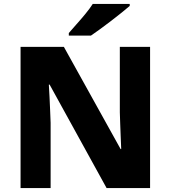

<svg xmlns="http://www.w3.org/2000/svg" viewBox="-20 -951 863 971"><path d="M739 0H519L231 -523H227Q229 -494 230.5 -460.5Q232 -427 233.5 -393.5Q235 -360 236 -330V0H84V-714H303L590 -197H593Q592 -225 590.5 -257.5Q589 -290 588 -322Q587 -354 586 -383V-714H739ZM636 -921Q620 -907 595 -887Q570 -867 541.5 -845Q513 -823 486 -803.5Q459 -784 440 -771H328V-784Q344 -803 367 -828.5Q390 -854 412.5 -881.5Q435 -909 449 -931H636Z"/></svg>

Font: Noto Sans Devanagari ExtraBold
Style: Regular
Weight: 800
Version: Version 2.003